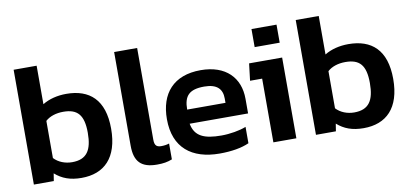

<svg xmlns="http://www.w3.org/2000/svg" viewBox="-65 -887 2377 1110"><g transform="rotate(-10 1123.0 -332.0)"><path d="M336 10C469 10 553 -70 553 -241C553 -411 468 -484 332 -484C280 -484 231 -472 192 -448V-674H57V0H174L181 -44C222 -8 269 10 336 10ZM298 -89C257 -89 218 -104 192 -132V-350C217 -373 255 -385 297 -385C380 -385 416 -346 416 -241C416 -139 384 -89 298 -89Z M779 10C816 10 840 6 868 -5V-98C853 -93 837 -91 821 -91C795 -91 782 -101 782 -135V-674H647V-124C647 -30 687 10 779 10Z M1147 10C1216 10 1276 0 1320 -20V-116C1283 -101 1225 -91 1175 -91C1074 -91 1019 -114 1005 -190H1348V-276C1348 -400 1268 -484 1121 -484C961 -484 880 -389 880 -238C880 -71 983 10 1147 10ZM1005 -273C1005 -353 1036 -387 1125 -387C1201 -387 1230 -353 1230 -299V-273Z M1452 -561H1599V-667H1452ZM1463 0H1598V-474H1404L1392 -374H1463Z M1992 10C2125 10 2209 -70 2209 -241C2209 -411 2124 -484 1988 -484C1936 -484 1887 -472 1848 -448V-674H1713V0H1830L1837 -44C1878 -8 1925 10 1992 10ZM1954 -89C1913 -89 1874 -104 1848 -132V-350C1873 -373 1911 -385 1953 -385C2036 -385 2072 -346 2072 -241C2072 -139 2040 -89 1954 -89Z"/></g></svg>

Font: Kanit Medium
Style: Regular
Weight: 500
Designer: Katatrad Team
Foundry: CadsonDemak
Version: Version 1.000;PS 001.000;hotconv 1.0.88;makeotf.lib2.5.64775